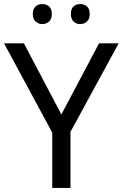

<svg xmlns="http://www.w3.org/2000/svg" viewBox="-20 -928 606 948"><path d="M283 -363 469 -714H566L328 -277V0H238V-273L0 -714H98ZM142 -859Q142 -885 156 -896.5Q170 -908 189 -908Q208 -908 222 -896.5Q236 -885 236 -859Q236 -834 222 -821.5Q208 -809 189 -809Q170 -809 156 -821.5Q142 -834 142 -859ZM330 -859Q330 -885 343.5 -896.5Q357 -908 376 -908Q395 -908 409 -896.5Q423 -885 423 -859Q423 -834 409 -821.5Q395 -809 376 -809Q357 -809 343.5 -821.5Q330 -834 330 -859Z"/></svg>

Font: Noto Sans IKEA
Style: Regular
Weight: 400
Designer: Monotype Design Team
Foundry: Monotype Imaging Inc.
Version: Version 2.001